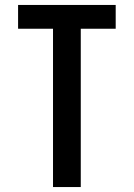

<svg xmlns="http://www.w3.org/2000/svg" viewBox="-20 -755 540 775"><path d="M194 0V-639H53V-735H447V-639H306V0Z"/></svg>

Font: Iosevka Term Curly
Style: Bold
Weight: 700
Designer: Belleve Invis
Foundry: Belleve Invis
Version: Version 32.3.0